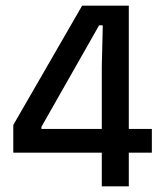

<svg xmlns="http://www.w3.org/2000/svg" viewBox="-20 -659 572 679"><path d="M340 0V-424L343.5 -569.5H330.5L126.5 -210.5V-166.5L88 -203H517V-119H27V-217L270.5 -639H435.5V0Z"/></svg>

Font: Anek Gurmukhi Medium
Style: Regular
Weight: 500
Designer: Sarang Kulkarni (Gurmukhi), Yesha Goshar (Latin)
Foundry: Ek Type
Version: Version 1.003